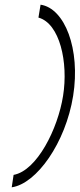

<svg xmlns="http://www.w3.org/2000/svg" viewBox="-20 -714 340 819"><path d="M38 32 30 85C136 70 260 -105 292 -305C324 -505 256 -679 153 -694L144 -639C235 -614 272 -448 249 -305C227 -165 138 14 38 32Z"/></svg>

Font: Charger Sport
Style: HLObl
Weight: 100
Designer: Jasper
Foundry: Cannot Into Space Fonts
Version: Version 1.1